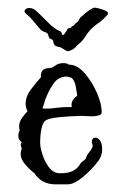

<svg xmlns="http://www.w3.org/2000/svg" viewBox="-20 -484 312 502"><path d="M227 -464Q233 -464 248.5 -459Q264 -454 262 -449Q262 -446 260 -444Q248 -431 239 -425Q230 -419 221 -411Q211 -401 203.5 -389Q196 -377 185 -368Q183 -367 181.5 -365Q180 -363 178 -361Q172 -355 164 -352Q160 -350 157 -350Q155 -350 148 -354.5Q141 -359 139 -360Q128 -362 124 -365Q120 -368 119 -377Q119 -379 115.5 -381Q112 -383 109 -384L105 -395Q104 -398 96.5 -400.5Q89 -403 84 -409Q71 -424 64.5 -432Q58 -440 47 -449Q42 -454 45.5 -458.5Q49 -463 56 -463H59Q67 -462 73.5 -456.5Q80 -451 101 -430Q104 -427 109.5 -421.5Q115 -416 118 -414L125 -409Q132 -404 137 -402.5Q142 -401 142 -393Q147 -392 149 -396Q151 -400 154 -403Q156 -409 159 -410Q162 -411 166 -412Q166 -412 166.5 -412.5Q167 -413 167 -414Q168 -416 170 -416Q172 -416 174 -419Q178 -424 181.5 -426Q185 -428 188 -435Q190 -439 192 -440Q194 -441 197 -444Q199 -447 211 -455.5Q223 -464 227 -464ZM125 -2Q89 -2 70 -31Q57 -41 45.5 -54.5Q34 -68 34 -82Q34 -89 37 -96Q32 -107 36 -111L37 -112Q34 -114 31 -118Q28 -122 28 -129Q28 -139 32 -144L31 -145Q30 -148 30 -154Q30 -165 37.5 -175.5Q45 -186 52 -193Q47 -203 47 -212Q47 -232 61.5 -251Q76 -270 87 -282Q85 -306 109 -306Q116 -306 124.5 -312.5Q133 -319 146 -319Q151 -319 154 -318Q157 -317 160 -315Q182 -315 201.5 -292.5Q221 -270 233.5 -241Q246 -212 246 -190Q245 -184 239 -182.5Q233 -181 225 -180H217Q210 -180 203.5 -180.5Q197 -181 194 -181Q184 -181 166 -180Q148 -179 130 -177Q112 -175 103 -171Q93 -167 89 -150Q85 -133 85 -110Q85 -99 91 -80Q97 -61 108.5 -46Q120 -31 137 -31Q159 -31 170.5 -37Q182 -43 189 -54Q191 -59 198 -63.5Q205 -68 206 -74Q208 -80 214 -87Q220 -94 222 -101Q223 -103 221.5 -106.5Q220 -110 220 -114Q220 -117 222 -120.5Q224 -124 230 -124Q236 -124 241.5 -116.5Q247 -109 247 -95Q247 -92 247 -89Q247 -86 246 -83Q243 -71 240 -68Q239 -65 236 -62Q233 -59 230 -54Q223 -46 210.5 -33.5Q198 -21 183.5 -11.5Q169 -2 157 -2ZM91 -201Q94 -200 97 -200Q100 -200 103 -200Q109 -200 114.5 -200.5Q120 -201 126 -202Q134 -203 141.5 -203.5Q149 -204 154 -204H168Q167 -206 167 -210Q167 -223 182 -234Q180 -245 178 -258Q176 -271 168 -280L159 -283Q156 -283 154 -284Q132 -283 120 -265.5Q108 -248 101 -230Q98 -224 96.5 -217.5Q95 -211 91 -201Z"/></svg>

Font: Are You Serious
Style: Regular
Weight: 400
Designer: Robert E. Leuschke
Foundry: Robert E. Leuschke
Version: Version 1.100